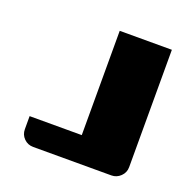

<svg xmlns="http://www.w3.org/2000/svg" viewBox="-96 -596 692 692"><g transform="rotate(20 250.0 -250.0)"><path d="M250 -500H450V-50Q450 -29 435 -14.5Q420 0 400 0H100Q79 0 64.5 -14.5Q50 -29 50 -50V-100H250Z"/></g></svg>

Font: Tokeely Brookings
Style: Regular
Weight: 400
Designer: Peter Wiegel
Foundry: Peter Wiegel
Version: Version 2.001